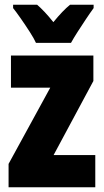

<svg xmlns="http://www.w3.org/2000/svg" viewBox="-20 -852 437 806"><path d="M380 -66H16V-164L191 -484H26V-619H372V-512L205 -201H380ZM131 -672Q123 -690 105 -718Q87 -746 67.5 -774Q48 -802 35 -818V-832H136Q151 -819 168 -801Q185 -783 204 -759Q244 -808 274 -832H373V-818Q359 -799 341 -772Q323 -745 306 -718.5Q289 -692 278 -672Z"/></svg>

Font: Noto Sans Malayalam UI ExtraCondensed Black
Style: Regular
Weight: 900
Width: 2
Designer: Jelle Bosma - Monotype Design Team
Foundry: Monotype Imaging Inc.
Version: Version 2.104; ttfautohint (v1.8.4.7-5d5b)